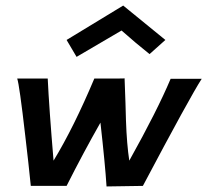

<svg xmlns="http://www.w3.org/2000/svg" viewBox="-20 -670 747 692"><path d="M576 -526 519 -475Q470 -514 418 -560Q383 -540 256 -465L220 -526L424 -650Q464 -618 576 -526ZM595 -386H707Q665 -321 495 0L364 2Q359 -77 342 -228Q280 -119 220 0H91Q83 -80 71 -181Q50 -364 42 -387H152Q157 -281 173 -91Q246 -211 320 -387Q384 -387 407 -387Q430 -387 429 -388Q433 -285 434 -236Q437 -149 446 -91Q547 -272 595 -386Z"/></svg>

Font: GFS Neohellenic Rg
Style: Bold Italic
Weight: 700
Italic angle: -12°
Designer: Designed by Takis Katsoulidis and George D. Matthiopoulos.
Foundry: Designed by Takis Katsoulidis and George D. Matthiopoulos.
Version: Version 1.0